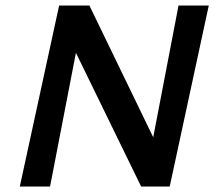

<svg xmlns="http://www.w3.org/2000/svg" viewBox="-20 -678 781 698"><path d="M629 -658H739L597 0H493L256 -486L162 0H52L195 -658H305L537 -179Z"/></svg>

Font: EauTest
Style: Bold Italic
Weight: 700
Italic angle: -12°
Designer: Christian Thalmann (Catharsis Fonts)
Version: Version 0.001;PS 000.001;hotconv 1.0.88;makeotf.lib2.5.64775